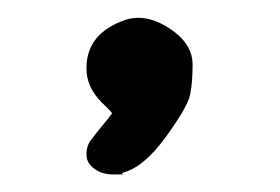

<svg xmlns="http://www.w3.org/2000/svg" viewBox="-20 -116 319 219"><path d="M109.4 83Q96.2 83 87.4 76.4Q78.6 69.8 78.6 60.3Q78.6 50.8 83 44.7Q87.4 38.6 95.9 28.3Q104.5 18.1 107.9 13.2Q104.5 8.8 95.2 0Q78.6 -17.1 78.6 -38.1Q78.6 -75.7 117.7 -91.3Q127.4 -95.7 137.7 -95.7Q158.2 -95.7 180.2 -78.6Q199.7 -63 199.7 -42.5Q199.7 -22 196.8 -7.8Q193.8 6.3 168.7 40.8Q143.6 75.2 119.6 81.1V83Z"/></svg>

Font: Drukaatie burti
Style: Demi
Weight: 600
Version: Version 0.14